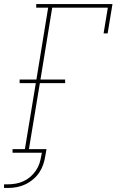

<svg xmlns="http://www.w3.org/2000/svg" viewBox="-60 -755 580 949"><path d="M-40 174V156H-20Q-1 156 18.5 152.5Q38 149 56.5 140.5Q75 132 90.5 118.5Q106 105 117.5 88Q129 71 135 52.5Q141 34 144 15L147 0H2V-18H63L117 -344H37V-362H120L178 -717H119V-735H496L472 -590H452L473 -717H198L140 -362H262V-344H137L83 -18H170L164 15Q161 36 154 57Q147 78 134.5 97Q122 116 103.5 131.5Q85 147 64.5 156.5Q44 166 22.5 170Q1 174 -20 174Z"/></svg>

Font: Iosevka Curly Slab Thin
Style: Italic
Weight: 100
Italic angle: -9°
Monospace: yes
Designer: Belleve Invis
Foundry: Belleve Invis
Version: Version 22.1.2; ttfautohint (v1.8.4)